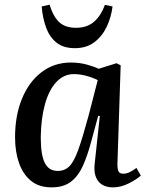

<svg xmlns="http://www.w3.org/2000/svg" viewBox="-20 -795 629 829"><path d="M487 -87Q487 -64 492 -54.5Q497 -45 513 -45Q526 -45 540.5 -52Q555 -59 569 -70L588 -37Q571 -21 536.5 -3.5Q502 14 468 14Q425 14 404 -13Q383 -40 389 -90L411 -294L404 -295L375 -188Q359 -127 339 -81.5Q319 -36 287 -11Q255 14 203 14Q148 14 113.5 -14.5Q79 -43 62 -91.5Q45 -140 45 -202Q45 -296 75 -369Q105 -442 159.5 -483.5Q214 -525 286 -525Q323 -525 355.5 -516Q388 -507 406 -498L483 -522L501 -513ZM229 -57Q259 -57 279 -76.5Q299 -96 317.5 -147Q336 -198 362 -294L402 -449Q381 -460 353 -467.5Q325 -475 299 -475Q255 -475 223 -440.5Q191 -406 174 -344.5Q157 -283 156 -202Q156 -126 173.5 -91.5Q191 -57 229 -57ZM303 -587Q254 -587 224 -611Q194 -635 179 -676Q164 -717 160 -767L194 -775Q210 -723 236 -699Q262 -675 308 -675Q357 -675 387 -702Q417 -729 433 -774L466 -767Q460 -720 440.5 -679Q421 -638 387 -612.5Q353 -587 303 -587Z"/></svg>

Font: Literata 36pt Medium
Style: Italic
Weight: 500
Italic angle: -2°
Designer: Latin by Veronika Burian and Jose Scaglione. Greek by Irene Vlachou. Cyrillic by Vera Evstafieva
Foundry: TypeTogether
Version: Version 3.002